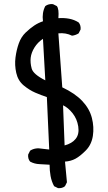

<svg xmlns="http://www.w3.org/2000/svg" viewBox="-20 -839 540 962"><path d="M270.5 103.5 251 93.8Q238.3 70.3 233.4 43Q228.5 15.6 228.5 -13.7Q203.1 -15.6 177.7 -16.6Q152.3 -17.6 130.9 -29.3Q119.1 -43 121.1 -64.5L130.9 -84Q156.2 -100.6 191.4 -93.8L226.6 -89.8L214.8 -352.5Q185.5 -362.3 156.2 -375Q127 -387.7 98.6 -411.1Q70.3 -434.6 61.5 -473.6Q52.7 -512.7 57.6 -550.8Q62.5 -588.9 74.2 -621.6Q85.9 -654.3 108.4 -675.8Q130.9 -697.3 151.4 -710.9Q171.9 -724.6 195.3 -732.4Q189.5 -775.4 207 -808.6Q222.7 -820.3 245.1 -818.4L264.6 -808.6Q276.4 -794.9 272.5 -748Q301.8 -750 327.1 -745.1Q352.5 -740.2 374 -726.6Q385.7 -712.9 383.8 -691.4L374 -671.9Q358.4 -662.1 340.8 -660.2Q309.6 -675.8 272.5 -671.9L292 -401.4Q356.4 -371.1 392.6 -332.5Q428.7 -293.9 440.4 -248Q452.1 -202.1 445.3 -158.2Q438.5 -114.3 410.2 -85.4Q381.8 -56.6 358.4 -43.9Q335 -31.2 305.7 -29.3L315.4 74.2L305.7 93.8Q292 105.5 270.5 103.5ZM303.7 -110.4Q340.8 -120.1 359.4 -143.6Q377.9 -167 372.1 -205.1Q366.2 -243.2 343.8 -271.5Q321.3 -299.8 295.9 -311.5ZM195.3 -644.5Q168.9 -627 152.8 -601.1Q136.7 -575.2 133.8 -549.8Q130.9 -524.4 138.7 -495.6Q146.5 -466.8 207 -436.5Z"/></svg>

Font: NaikaiFont
Style: Regular
Weight: 400
Version: Version 1.67